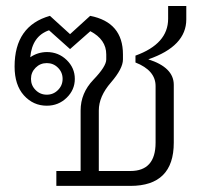

<svg xmlns="http://www.w3.org/2000/svg" viewBox="-20 -609 665 629"><path d="M81.5 -350.6Q81.5 -329.1 96.7 -314Q111.8 -298.8 133.3 -298.8Q154.8 -298.8 169.9 -314Q185.1 -329.1 185.1 -350.6Q185.1 -372.1 169.9 -387.2Q154.8 -402.3 133.3 -402.3Q111.8 -402.3 96.7 -387.2Q81.5 -372.1 81.5 -350.6ZM303.7 -247.1V-48.8H407.2Q489.7 -48.8 489.7 -141.6V-327.1Q489.7 -378.4 423.8 -404.3V-426.8Q530.8 -465.3 530.8 -547.4V-589.4H590.3V-545.4Q590.3 -457.5 465.8 -414.6Q549.3 -388.2 549.3 -331.1V-141.6Q549.3 0 407.2 0H164.6V-48.8H244.1V-247.1Q244.1 -304.2 286.1 -347.9Q328.1 -391.6 328.1 -414.1V-430.7Q328.1 -479.5 275.9 -506.8L209.5 -448.2L140.6 -509.8Q85.4 -490.7 79.1 -421.4Q103 -438 133.3 -438.5Q171.4 -438.5 198.2 -412.6Q225.1 -386.7 225.1 -350.6Q225.1 -314.5 198.2 -288.6Q171.4 -262.7 133.3 -262.7Q88.9 -262.7 58.3 -296.6Q27.8 -330.6 27.8 -391.1Q27.8 -524.4 143.6 -557.1L209.5 -497.1L275.4 -557.1Q382.8 -536.1 382.8 -430.7V-414.1Q382.8 -384.3 343.3 -338.6Q303.7 -293 303.7 -247.1Z"/></svg>

Font: Roboto Web
Style: Light
Weight: 300
Designer: Google
Version: Version 1.200310; 2013